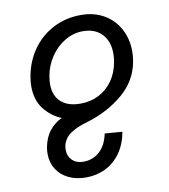

<svg xmlns="http://www.w3.org/2000/svg" viewBox="-82 -629 763 865"><g transform="rotate(-10 300.0 -196.5)"><path d="M89.5 31.5Q89.5 15 92 2.5Q100 -42.5 124 -72.5Q148 -102.5 180.5 -117Q134.5 -135.5 102.2 -176.5Q70 -217.5 70 -281Q70 -299.5 74 -324.5Q86.5 -394.5 124.5 -447.5Q162.5 -500.5 219.8 -529.8Q277 -559 345.5 -559Q407 -559 452.5 -531.8Q498 -504.5 521.8 -458.8Q545.5 -413 545.5 -357.5Q545.5 -336.5 541.5 -312.5Q526.5 -227 458.5 -168.5Q390.5 -110 295.5 -80.5Q239 -65 209.8 -43.5Q180.5 -22 174 13.5Q173 18.5 173 28Q173 56.5 192 75.2Q211 94 242.5 94Q287 94 317.5 66Q348 38 359 -14.5L439 -8.5Q429 47 401.2 86.2Q373.5 125.5 332.2 145.8Q291 166 242 166Q198 166 163.2 149.2Q128.5 132.5 109 101.8Q89.5 71 89.5 31.5ZM456.5 -324.5Q460 -343.5 460 -362.5Q460 -419 428.5 -452.2Q397 -485.5 341.5 -485.5Q298.5 -485.5 259.5 -462.5Q220.5 -439.5 193.8 -400Q167 -360.5 158.5 -312.5Q155 -290.5 155 -276.5Q155 -223.5 186.2 -194.8Q217.5 -166 276 -166Q322 -166 360 -185.5Q398 -205 423 -240.8Q448 -276.5 456.5 -324.5Z"/></g></svg>

Font: JuliaMono Italic
Style: Regular
Weight: 400
Italic angle: -9°
Monospace: yes
Designer: cormullion
Foundry: corm
Version: Version 0.049; ttfautohint (v1.8.4)